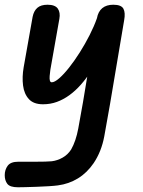

<svg xmlns="http://www.w3.org/2000/svg" viewBox="-87 -436 605 812"><path d="M-67 305Q-67 282 -54.5 265Q-42 248 -10 248Q-2 248 17.5 248Q37 248 60.5 248Q84 248 103.5 247.5Q123 247 132 246Q156 243 178 230.5Q200 218 214 196Q234 161 244 107.5Q254 54 264 -4L323 -359Q328 -387 345.5 -401.5Q363 -416 392 -416Q426 -416 435 -399Q444 -382 438 -350L378 6Q366 76 354 140.5Q342 205 309 254Q281 295 242.5 318.5Q204 342 158 348Q144 350 119.5 351.5Q95 353 68 354Q41 355 19.5 355.5Q-2 356 -11 356Q-45 356 -56 341.5Q-67 327 -67 305ZM95 5Q55 5 35 -17Q15 -39 10.5 -74.5Q6 -110 13 -151L51 -365Q56 -390 71 -403Q86 -416 114 -416Q146 -416 157.5 -399.5Q169 -383 164 -356L126 -141Q124 -127 123 -114.5Q122 -102 124 -95Q126 -88 132 -88Q144 -88 163.5 -105Q183 -122 205.5 -150.5Q228 -179 250.5 -214.5Q273 -250 292 -287.5Q311 -325 323 -359L337 -204Q319 -168 298.5 -136Q278 -104 255 -78Q232 -52 206.5 -33.5Q181 -15 153.5 -5Q126 5 95 5Z"/></svg>

Font: Edu QLD Beginner
Style: Bold
Weight: 700
Designer: Tina and Corey Anderson
Foundry: Google for Education
Version: Version 1.003